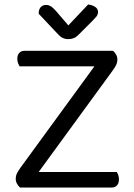

<svg xmlns="http://www.w3.org/2000/svg" viewBox="-20 -834 597 854"><path d="M483 -608Q491 -601 496.5 -591Q502 -581 502 -570Q502 -556 496.5 -545Q491 -534 481 -520L152 -69H499Q503 -64 506 -55.5Q509 -47 509 -36Q509 -19 500.5 -9.5Q492 0 478 0H69Q61 -7 55.5 -17Q50 -27 50 -38Q50 -52 55.5 -63Q61 -74 71 -88L400 -539H67Q64 -544 60.5 -552.5Q57 -561 57 -572Q57 -589 65.5 -598.5Q74 -608 89 -608ZM372 -814Q390 -812 403 -803.5Q416 -795 416 -781Q416 -769 408.5 -760Q401 -751 390 -740L330 -680Q319 -669 308.5 -664.5Q298 -660 284 -660Q269 -660 257.5 -666Q246 -672 235 -685L152 -773Q152 -792 161 -802Q170 -812 185 -812Q196 -812 206 -806Q216 -800 230 -784L284 -721Z"/></svg>

Font: Baloo Da 2
Style: Regular
Weight: 400
Designer: Noopur Datye, Sulekha Rajkumar and Ek Type
Foundry: Ek Type
Version: Version 1.640;hotconv 1.0.111;makeotfexe 2.5.65597; ttfautoh